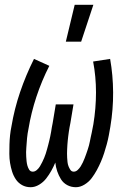

<svg xmlns="http://www.w3.org/2000/svg" viewBox="-20 -774 540 802"><path d="M108 8Q88 8 72 -1Q56 -10 46 -25Q36 -40 30.5 -57.5Q25 -75 22 -93.5Q19 -112 19 -131.5Q19 -151 19.5 -170Q20 -189 22 -208.5Q24 -228 28 -247Q40 -319 64 -389.5Q88 -460 122 -528L186 -499Q154 -436 132 -369.5Q110 -303 99 -236Q97 -227 95.5 -217Q94 -207 93 -197Q92 -187 91.5 -177.5Q91 -168 90 -158Q89 -148 89 -138.5Q89 -129 89.5 -119.5Q90 -110 91 -100.5Q92 -91 94.5 -82Q97 -73 102 -65Q107 -57 117 -57Q126 -57 134 -64Q142 -71 147 -79.5Q152 -88 156.5 -97Q161 -106 164.5 -114.5Q168 -123 171 -132Q174 -141 176.5 -150.5Q179 -160 181.5 -169Q184 -178 186 -187Q188 -196 190 -205Q192 -214 193.5 -223.5Q195 -233 196.5 -242Q198 -251 200 -260L213 -338H287L274 -260Q272 -251 270.5 -242Q269 -233 267.5 -223.5Q266 -214 265 -205Q264 -196 263 -187Q262 -178 261.5 -169Q261 -160 260.5 -151Q260 -142 260 -133Q260 -124 260.5 -115Q261 -106 262 -97Q263 -88 266 -80Q269 -72 274 -64.5Q279 -57 288 -57Q297 -57 304.5 -64Q312 -71 317 -79Q322 -87 326 -95.5Q330 -104 333.5 -113Q337 -122 340 -130.5Q343 -139 346 -148Q349 -157 351.5 -166Q354 -175 355.5 -183.5Q357 -192 359 -201Q361 -210 363 -219Q365 -228 366.5 -237Q368 -246 370 -255Q381 -322 381 -388Q381 -454 369 -517L440 -528Q452 -460 452.5 -388.5Q453 -317 441 -245Q438 -227 434.5 -208.5Q431 -190 426 -171.5Q421 -153 415 -134.5Q409 -116 401.5 -98.5Q394 -81 384.5 -63.5Q375 -46 363 -30Q351 -14 333 -3Q315 8 297 8Q277 8 260.5 -1Q244 -10 234.5 -25.5Q225 -41 219 -58.5Q213 -76 211 -95Q204 -78 194.5 -61Q185 -44 173 -28.5Q161 -13 143.5 -2.5Q126 8 108 8ZM255 -600 292 -754H370L319 -600Z"/></svg>

Font: Iosevka
Style: Italic
Weight: 400
Italic angle: -9°
Monospace: yes
Designer: Belleve Invis
Foundry: Belleve Invis
Version: Version 32.5.0; ttfautohint (v1.8.4)